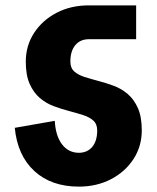

<svg xmlns="http://www.w3.org/2000/svg" viewBox="-20 -680 583 715"><path d="M342 -194Q342 -218 327.5 -231Q313 -244 289.5 -251.5Q266 -259 237.5 -266.5Q209 -274 180.5 -284.5Q152 -295 128.5 -315Q105 -335 90.5 -367.5Q76 -400 76 -451H242Q242 -427 256.5 -414Q271 -401 294.5 -393.5Q318 -386 346.5 -378.5Q375 -371 403.5 -360.5Q432 -350 455.5 -330Q479 -310 493.5 -277.5Q508 -245 508 -194ZM310 -534V-660H487V-534ZM76 -450Q76 -510 107 -557.5Q138 -605 191 -632.5Q244 -660 311 -660V-534Q279 -534 260.5 -512Q242 -490 242 -450ZM508 -195Q508 -135 477 -87.5Q446 -40 393 -12.5Q340 15 273 15V-111Q305 -111 323.5 -133Q342 -155 342 -195ZM184 -230Q187 -174 211 -142.5Q235 -111 274 -111V15Q171 15 108 -43Q45 -101 35 -204Z"/></svg>

Font: Akshar Light
Style: Bold
Weight: 700
Version: Version 1.100